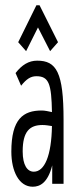

<svg xmlns="http://www.w3.org/2000/svg" viewBox="-20 -697 290 728"><path d="M79 -503 124 -593 170 -503 200 -537 130 -677H118L49 -537ZM104 11C131 11 161 -3 178 -70V0H221V-243C221 -423 194 -467 121 -467C89 -467 63 -451 39 -420L60 -372C80 -397 96 -408 118 -408C166 -408 175 -378 177 -272C163 -275 150 -278 138 -278C68 -278 23 -246 23 -122C23 -48 52 11 104 11ZM66 -123C66 -199 93 -223 141 -223C152 -223 165 -221 177 -219C175 -106 149 -46 108 -46C84 -46 66 -70 66 -123Z"/></svg>

Font: Inconsolata UltraCondensed Thin
Style: Regular
Weight: 100
Width: 1
Monospace: yes
Designer: Raph Levien, Cyreal, Brenton Simpson
Foundry: Raph Levien, Cyreal, Google
Version: Version 3.100